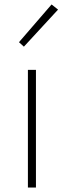

<svg xmlns="http://www.w3.org/2000/svg" viewBox="-20 -840 285 860"><path d="M87 -631 240 -797 211 -820 65 -651ZM105 0H141V-527H105Z"/></svg>

Font: SSpoqa Han Sans Neo Thin
Style: Regular
Weight: 100
Designer: [Spoqa Han Sans Neo] Dong-huui Kim  Younghwa Kang  Yujin Lee  [Noto Sans] Ryoko NISHIZUKA  (kana & ideographs); Paul D. 
Foundry: Spoqa (http://www.spoqa-han-sans.com)
Version: Version 1.000